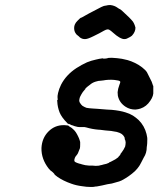

<svg xmlns="http://www.w3.org/2000/svg" viewBox="-20 -709 630 764"><path d="M409 -478Q409 -479 426 -479Q447 -478 465 -475Q470 -474 474 -473Q502 -468 531 -451Q547 -441 558 -430Q566 -421 566 -419Q566 -418 568 -415Q570 -412 573 -405Q576 -398 578 -395Q584 -385 588 -371L589 -367V-368Q589 -369 589.5 -368.5Q590 -368 590 -366V-358V-346Q592 -328 578 -308Q563 -285 539 -277Q530 -274 519 -273Q497 -273 480 -284Q455 -300 449 -328Q448 -334 448 -342Q449 -355 455 -371Q460 -382 458 -385Q455 -389 435 -391Q411 -393 391 -389Q386 -388 382 -388Q372 -388 360 -384Q347 -380 337 -371Q335 -369 329 -365Q319 -357 319 -355Q319 -355 320 -355L318 -353Q308 -342 304 -334Q297 -323 296 -314Q294 -307 298 -300Q303 -292 308 -288Q316 -283 324 -280Q334 -278 352 -277Q361 -276 368 -276Q393 -274 405 -273Q413 -272 424 -272Q457 -269 479 -262Q496 -257 509 -249Q520 -242 532 -231Q555 -208 563 -176Q567 -161 566 -150Q566 -137 565 -131Q564 -127 564 -124Q564 -100 552 -82Q551 -80 543 -64.5Q535 -49 533 -47Q527 -38 517 -28Q493 -6 464 9Q453 14 447 15Q443 16 440 17Q426 22 408 24Q397 26 386 29Q373 32 365 33Q359 33 356 34Q353 35 342 35Q324 35 307 32Q283 29 264 22Q232 11 209 -5Q197 -14 197 -15Q197 -17 190.5 -23Q184 -29 183.5 -28.5Q183 -28 174 -38Q144 -76 145 -120Q147 -160 173 -186Q199 -212 236 -211Q253 -210 253 -208.5Q253 -207 259 -204Q265 -201 273 -193Q282 -185 291 -166Q295 -158 297 -151L299 -144V-134Q299 -124 298 -119Q295 -110 290 -99Q288 -95 283 -89Q280 -86 278 -81Q273 -68 279 -64.5Q285 -61 295 -58Q301 -57 306 -55Q318 -51 335 -50Q346 -50 348.5 -50Q351 -50 361 -49Q375 -49 382 -52Q385 -52 390 -54Q406 -57 413 -61L414 -62L415 -63L420 -65L424 -67L439 -75Q453 -84 452 -86Q452 -86 455 -89Q460 -93 459 -96Q459 -96 463 -101Q473 -114 478 -126Q480 -135 480 -143Q479 -152 476 -156Q476 -157 476 -158Q478 -158 474 -165Q467 -178 448 -183Q442 -185 439 -185Q428 -187 422 -188Q416 -188 399 -190Q392 -191 387 -191.5Q382 -192 379 -192.5Q376 -193 371 -193Q347 -195 323 -202Q318 -204 305.5 -203.5Q293 -203 289 -204Q275 -207 269 -210Q264 -211 263.5 -211.5Q263 -212 259 -214Q255 -216 253.5 -216.5Q252 -217 252 -215.5Q252 -214 248 -219Q225 -242 217 -262Q209 -283 208 -304Q207 -311 208 -311Q211 -311 209 -320Q208 -325 211 -339Q215 -356 223 -372Q243 -411 284 -438Q304 -451 326 -461Q343 -468 362 -472Q369 -474 375.5 -475Q382 -476 385.5 -476.5Q389 -477 389 -477Q389 -475 400 -476Q409 -477 409 -478ZM403 -687Q409 -689 419 -689Q436 -687 448 -678Q455 -673 456.5 -673Q458 -673 467 -665Q498 -637 509 -623Q513 -617 516 -609Q518 -604 519 -599Q519 -582 505 -567Q500 -563 495 -560.5Q490 -558 488 -557Q480 -552 469 -554Q462 -556 455 -560Q443 -567 431 -578Q420 -588 414 -591Q412 -592 408 -592Q403 -592 394 -587Q377 -577 352 -565Q330 -554 320 -553.5Q310 -553 303 -557Q298 -559 294 -564Q291 -567 289 -568Q284 -571 280 -578Q275 -586 275 -598Q275 -613 288 -626Q300 -639 304 -639Q305 -639 305.5 -639.5Q306 -640 317 -646Q328 -652 335 -656Q364 -671 383 -681Q394 -686 396.5 -686Q399 -686 403 -687Z"/></svg>

Font: TT2020 Style E
Style: Italic
Weight: 400
Italic angle: -15°
Version: Version 0.2.000